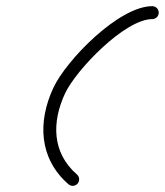

<svg xmlns="http://www.w3.org/2000/svg" viewBox="-20 -582 535 623"><path d="M474.1 -562C474.1 -562 474.1 -562 474.1 -562C366 -562 195.5 -387.8 153.1 -296.9C101.8 -186.7 106.3 -67.6 202.1 15.8C210.8 23.5 224.1 22.5 231.7 13.8C239.3 5 238.4 -8.2 229.7 -15.8C148.2 -86.8 147.8 -186 191.2 -279.1C226.3 -354.4 384.7 -520 474.1 -520C485.7 -520 495.1 -529.4 495.1 -541C495.1 -552.6 485.7 -562 474.1 -562Z"/></svg>

Font: FRB American Cursive Guidelines Medium
Style: Italic
Weight: 500
Italic angle: -25°
Version: Version 2.0;Modular Font Editor K font №1